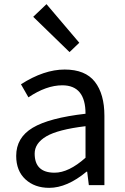

<svg xmlns="http://www.w3.org/2000/svg" viewBox="-20 -892 604 925"><path d="M217 13Q147 13 102.5 -28Q58 -69 58 -141Q58 -229 137.5 -276.5Q217 -324 392 -344Q392 -481 280 -481Q203 -481 117 -423L81 -486Q192 -557 291.5 -557Q391 -557 437 -498Q483 -439 483 -334V0H408L400 -65H397Q303 13 217 13ZM243 -60Q311 -60 392 -132V-284Q259 -268 203 -235Q147 -202 147 -152Q147 -60 243 -60ZM315 -641 140 -811 204 -872 362 -686Z"/></svg>

Font: Swei Fan Sans CJK TC
Style: Regular
Weight: 400
Version: Version 2.130